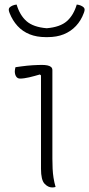

<svg xmlns="http://www.w3.org/2000/svg" viewBox="-20 -821 392 843"><path d="M160 -80Q160 -115 160 -156Q160 -197 160 -241Q160 -285 160 -328.5Q160 -372 160 -413.5Q160 -455 160 -490L155 -494Q144 -491 132 -487.5Q120 -484 108.5 -481.5Q97 -479 87 -477.5Q77 -476 68 -476Q57 -476 51 -485Q45 -494 45 -508Q45 -513 46 -517.5Q47 -522 48 -526Q61 -528 73.5 -529.5Q86 -531 98.5 -532.5Q111 -534 122.5 -534.5Q134 -535 144 -535.5Q154 -536 163 -536Q177 -536 187.5 -534Q198 -532 204 -527Q210 -522 210 -513Q210 -468 210 -418.5Q210 -369 210 -318.5Q210 -268 210 -218.5Q210 -169 210 -124Q210 -101 211 -80.5Q212 -60 215 -40.5Q218 -21 224 0Q220 1 216.5 1.5Q213 2 209 2Q191 2 175.5 -14.5Q160 -31 160 -80ZM185 -697Q244 -702 273.5 -728Q303 -754 317 -801Q327 -800 335 -796.5Q343 -793 348 -788Q351 -785 351.5 -779.5Q352 -774 348 -764Q336 -731 313.5 -707Q291 -683 260 -670.5Q229 -658 189 -658H181Q141 -658 110 -670.5Q79 -683 57 -707Q35 -731 22 -764Q18 -774 18.5 -779.5Q19 -785 22 -788Q27 -793 35 -796.5Q43 -800 53 -801Q67 -754 96.5 -728Q126 -702 185 -697Z"/></svg>

Font: Recursive Casual Light
Style: Regular
Weight: 300
Version: Version 1.047